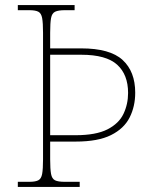

<svg xmlns="http://www.w3.org/2000/svg" viewBox="-20 -734 602 754"><path d="M50 0V-20H95Q119 -20 130.5 -26Q142 -32 145.5 -51Q149 -70 149 -108V-605Q149 -644 145.5 -663Q142 -682 130.5 -688Q119 -694 95 -694H50V-714H273V-694H235Q209 -694 196.5 -688Q184 -682 180.5 -663Q177 -644 177 -605V-544H299Q412 -544 461.5 -498.5Q511 -453 511 -370Q511 -316 489 -272.5Q467 -229 416 -203.5Q365 -178 277 -178H177V-108Q177 -70 180.5 -51Q184 -32 196 -26Q208 -20 234 -20H293V0ZM276 -203Q357 -203 402 -226Q447 -249 465 -287Q483 -325 483 -369Q483 -441 440 -480Q397 -519 299 -519H177V-203Z"/></svg>

Font: Noto Serif Bengali Thin
Style: Regular
Weight: 250
Version: Version 2.003